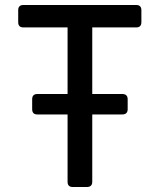

<svg xmlns="http://www.w3.org/2000/svg" viewBox="-20 -750 640 770"><path d="M272 0Q251 0 251 -21V-291H130Q109 -291 109 -312V-352Q109 -373 130 -373H251V-640H74Q53 -640 53 -661V-709Q53 -730 74 -730H526Q547 -730 547 -709V-661Q547 -640 526 -640H350V-373H470Q492 -373 492 -352V-312Q492 -291 470 -291H350V-21Q350 0 328 0Z"/></svg>

Font: Pitagon Sans Mono Medium
Style: Regular
Weight: 500
Monospace: yes
Designer: Travis Tran
Foundry: Pitagon
Version: Version 1.001; ttfautohint (v1.8.4.7-5d5b);gftools[0.9.26]